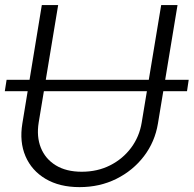

<svg xmlns="http://www.w3.org/2000/svg" viewBox="-20 -748 787 780"><path d="M746.6 -423.8 739.7 -377.4H-0.5L6.8 -423.8ZM634.8 -727.5H701.2L621.6 -246.1Q609.4 -171.9 564.9 -113.5Q520.5 -55.2 452.9 -21.5Q385.3 12.2 303.2 12.2Q221.7 12.2 165 -21.5Q108.4 -55.2 83.5 -113.5Q58.6 -171.9 70.8 -246.1L149.9 -727.5H216.3L137.2 -250.5Q127.9 -192.9 146 -147.7Q164.1 -102.5 206.5 -76.4Q249 -50.3 312 -50.3Q376 -50.3 427.5 -76.4Q479 -102.5 512.7 -147.7Q546.4 -192.9 555.7 -250.5Z"/></svg>

Font: Inter Tight Light
Style: Italic
Weight: 300
Italic angle: -9.39999°
Designer: Rasmus Andersson
Foundry: rsms
Version: Version 3.004